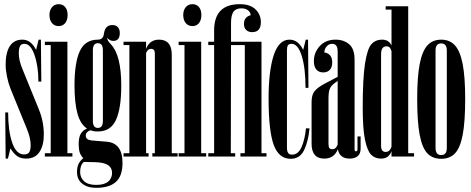

<svg xmlns="http://www.w3.org/2000/svg" viewBox="-20 -750 2259 920"><path d="M30 -326Q20 -351 13.5 -383Q7 -415 7 -440Q7 -498 27 -529Q47 -560 87 -560Q108 -560 124 -548Q140 -536 153 -511L165 -560H176L178 -359H164Q164 -432 145.5 -486Q127 -540 97 -540Q81 -540 75.5 -528Q70 -516 70 -496Q70 -477 74.5 -458Q79 -439 90 -413L167 -224Q190 -167 190 -105Q190 -53 169 -21.5Q148 10 105 10Q80 10 63 -1.5Q46 -13 30 -39L18 10H7L5 -211H19Q19 -122 38.5 -66Q58 -10 95 -10Q114 -10 120.5 -21.5Q127 -33 127 -54Q127 -90 107 -137Z M195 -16H223V-534H195V-550H303V-16H327V0H195ZM261 -730Q281 -730 292.5 -716Q304 -702 304 -678Q304 -654 292.5 -639.5Q281 -625 261 -625Q241 -625 229 -639.5Q217 -654 217 -678Q217 -701 229 -715.5Q241 -730 261 -730Z M567 31Q567 93 535.5 121.5Q504 150 441 150Q399 150 374 130Q349 110 349 74Q349 50 357 34.5Q365 19 379 8Q366 -6 361.5 -21Q357 -36 357 -60Q357 -92 367 -109Q377 -126 397 -134Q365 -155 351 -206.5Q337 -258 337 -340Q337 -450 362.5 -505Q388 -560 449 -560Q475 -560 478 -589Q484 -630 518 -630Q536 -630 545 -619.5Q554 -609 554 -592Q554 -554 523 -554Q505 -554 494 -569Q494 -561 497.5 -555Q501 -549 512 -537Q561 -485 561 -340Q561 -230 535.5 -175Q510 -120 449 -120Q428 -120 413 -126Q391 -118 391 -100Q391 -80 419 -77L491 -71Q567 -65 567 31ZM425 -171Q425 -137 449 -137Q473 -137 473 -171V-509Q473 -543 449 -543Q425 -543 425 -509ZM517 78Q517 54 497.5 41Q478 28 433 27L382 26Q364 40 364 74Q364 101 383 118.5Q402 136 441 136Q479 136 498 120.5Q517 105 517 78Z M831 -16V0H710V-16H722V-493Q722 -505 717.5 -510.5Q713 -516 704 -516Q688 -516 680 -496V-16H692V0H572V-16H600V-534H572V-550H680V-516Q697 -560 742 -560Q803 -560 803 -488V-16Z M836 -16H864V-534H836V-550H944V-16H968V0H836ZM902 -730Q922 -730 933.5 -716Q945 -702 945 -678Q945 -654 933.5 -639.5Q922 -625 902 -625Q882 -625 870 -639.5Q858 -654 858 -678Q858 -701 870 -715.5Q882 -730 902 -730Z M1257 -16V0H1132V-16H1153V-534H1087L1086 -16H1107V0H978V-16H1006V-534H978V-550H1006V-604Q1006 -730 1129 -730Q1179 -730 1204.5 -705Q1230 -680 1230 -644Q1230 -596 1188 -596Q1171 -596 1160 -606Q1149 -616 1149 -635Q1149 -669 1181 -677Q1181 -691 1168.5 -700.5Q1156 -710 1137 -710Q1110 -710 1098.5 -693.5Q1087 -677 1087 -639V-550H1233V-16Z M1446 -135H1463Q1458 -76 1438 -32.5Q1418 11 1373 11Q1316 11 1291.5 -56Q1267 -123 1267 -278Q1267 -410 1291.5 -485Q1316 -560 1367 -560Q1388 -560 1404 -548Q1420 -536 1433 -511L1445 -560H1456L1458 -329H1444Q1444 -423 1426 -481.5Q1408 -540 1377 -540Q1364 -540 1359.5 -532.5Q1355 -525 1355 -509V-42Q1355 -26 1360.5 -17.5Q1366 -9 1379 -9Q1409 -9 1425 -45.5Q1441 -82 1446 -135Z M1708 -96V-38Q1708 -13 1693.5 -1.5Q1679 10 1656 10Q1607 10 1599 -35Q1581 10 1534 10Q1473 10 1473 -62V-260Q1473 -294 1486 -311.5Q1499 -329 1532 -347L1598 -382V-499Q1598 -522 1591.5 -531Q1585 -540 1571 -540Q1556 -540 1545.5 -528Q1535 -516 1534 -499Q1572 -492 1572 -451Q1572 -428 1560.5 -415.5Q1549 -403 1529 -403Q1508 -403 1496 -416.5Q1484 -430 1484 -457Q1484 -498 1512 -529Q1540 -560 1588 -560Q1627 -560 1653 -538Q1679 -516 1679 -464V-35Q1679 -25 1686 -25Q1693 -25 1693 -35V-96ZM1598 -57V-362Q1571 -345 1562.5 -329.5Q1554 -314 1554 -279V-61Q1554 -47 1558 -41Q1562 -35 1572 -35Q1590 -35 1598 -57Z M1964 -16V0H1856V-26Q1851 -10 1838.5 0Q1826 10 1806 10Q1777 10 1758.5 -8.5Q1740 -27 1729 -80Q1718 -133 1718 -234Q1718 -374 1729 -445Q1740 -516 1759.5 -538Q1779 -560 1811 -560Q1843 -560 1856 -532V-704H1828V-720H1936V-16ZM1856 -47V-505Q1853 -516 1847.5 -522Q1842 -528 1831 -528Q1819 -528 1812.5 -518.5Q1806 -509 1806 -490V-51Q1806 -22 1828 -22Q1848 -22 1856 -47Z M2209 -276Q2209 -166 2197 -103.5Q2185 -41 2160 -15Q2135 11 2094 11Q2053 11 2028 -15Q2003 -41 1991 -103.5Q1979 -166 1979 -276Q1979 -381 1991 -443Q2003 -505 2028 -532.5Q2053 -560 2094 -560Q2135 -560 2160 -532.5Q2185 -505 2197 -443Q2209 -381 2209 -276ZM2121 -41V-508Q2121 -542 2094 -542Q2067 -542 2067 -508V-41Q2067 -7 2094 -7Q2121 -7 2121 -41Z"/></svg>

Font: FFF_Magyar-Nemzet Bold
Style: Regular
Weight: 700
Width: 2
Designer: bBox Type GmbH
Foundry: bBox Type GmbH
Version: Version 0.004